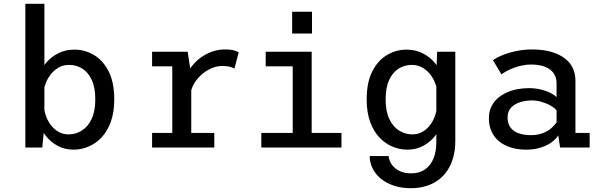

<svg xmlns="http://www.w3.org/2000/svg" viewBox="-20 -770 3140 1002"><path d="M112.3 0V-750H211.7V-112.4L200.6 0ZM364 11Q317.2 11 280.9 -8.9Q244.6 -28.7 219.6 -60.4Q194.6 -92 181.9 -128.6Q169.1 -165.3 169.1 -198.6L209.5 -211.9Q212 -185.1 222 -159.4Q231.9 -133.8 248.5 -113.4Q265.1 -93 287.6 -80.9Q310.1 -68.7 337.9 -68.7Q375.3 -68.7 407 -88.6Q438.8 -108.4 458 -148.9Q477.3 -189.3 477.3 -251Q477.3 -313.4 458.7 -353.1Q440.1 -392.9 409.3 -412.1Q378.4 -431.3 341.4 -431.3Q313.5 -431.3 291 -420.1Q268.6 -408.9 251.6 -390Q234.6 -371.1 223.7 -347.7Q212.8 -324.3 208 -300.1L170.1 -313.3Q170.1 -345.7 183.6 -380.2Q197.1 -414.7 222.6 -444.4Q248.2 -474.1 285.1 -492.6Q322.1 -511 369 -511Q421.5 -511 469 -483.7Q516.5 -456.4 546.4 -398.8Q576.3 -341.2 576.3 -251Q576.3 -183.4 558.1 -133.8Q540 -84.3 509.5 -52.2Q478.9 -20.1 441.2 -4.6Q403.4 11 364 11Z M773.7 0V-76.1H879.1V-423.9H773.7V-500H959.3L978.1 -376.6V-76.1H1098.4V0ZM976.3 -290.9 936.7 -306.9Q937.6 -339.3 949.7 -369.6Q961.8 -399.9 982.3 -425.9Q1002.8 -451.8 1029.9 -471Q1057.1 -490.2 1088.4 -501.1Q1119.7 -512 1152.6 -512Q1185.9 -512 1203.1 -506.4Q1220.3 -500.7 1225.8 -496.9L1203.3 -412.1Q1198.6 -415.9 1182.6 -420.8Q1166.6 -425.7 1140.1 -425.7Q1111.9 -425.7 1084.8 -414.1Q1057.6 -402.6 1034.9 -383.2Q1012.1 -363.8 996.7 -339.7Q981.3 -315.6 976.3 -290.9Z M1343.7 0V-76.1H1507.6V-423.9H1366.6V-500H1606.6V-76.1H1762V0ZM1504.6 -708.6H1608.3V-595H1504.6Z M2124.4 212.1Q2074.7 212.1 2035 198.8Q1995.3 185.4 1967.2 162.1Q1939.1 138.7 1924.2 108.4Q1909.4 78.1 1909.4 44.3H2008.4Q2008.4 56.1 2014.8 71.4Q2021.2 86.7 2035.2 101.1Q2049.1 115.6 2071.6 125.1Q2094.1 134.6 2126.5 134.6Q2169.6 134.6 2198.6 113.9Q2227.6 93.3 2242.4 56.8Q2257.1 20.4 2257.1 -27.1V-394.6L2261.4 -500H2356.1V-34.4Q2356.1 12.9 2345.2 51.8Q2334.4 90.6 2314.2 120.5Q2294 150.4 2265.6 170.8Q2237.1 191.3 2201.5 201.7Q2165.9 212.1 2124.4 212.1ZM2105.9 11Q2066.4 11 2028.7 -4.6Q1990.9 -20.1 1960.4 -52.2Q1929.9 -84.3 1911.7 -133.8Q1893.6 -183.4 1893.6 -251Q1893.6 -341.2 1923.6 -398.8Q1953.6 -456.4 2001 -483.7Q2048.4 -511 2100.9 -511Q2147.8 -511 2184.7 -492.6Q2221.6 -474.1 2247.2 -444.4Q2272.8 -414.7 2286.2 -380.2Q2299.7 -345.7 2299.7 -313.3L2261.9 -300.1Q2257.1 -324.3 2246.2 -347.7Q2235.3 -371.1 2218.3 -390Q2201.3 -408.9 2178.8 -420.1Q2156.4 -431.3 2128.4 -431.3Q2091.4 -431.3 2060.6 -412.1Q2029.7 -392.9 2011.1 -353.1Q1992.6 -313.4 1992.6 -251Q1992.6 -189.3 2011.8 -148.9Q2031.1 -108.4 2062.8 -88.6Q2094.6 -68.7 2132 -68.7Q2159.7 -68.7 2182.2 -80.9Q2204.8 -93 2221.4 -113.4Q2237.9 -133.8 2247.9 -159.4Q2257.9 -185.1 2260.4 -211.9L2300.8 -198.6Q2300.8 -165.3 2288 -128.6Q2275.2 -92 2250.2 -60.4Q2225.2 -28.7 2189 -8.9Q2152.9 11 2105.9 11Z M2725.9 11Q2683.4 11 2647.7 0.2Q2612 -10.5 2586 -31.3Q2560 -52.1 2545.7 -82.6Q2531.4 -113.1 2531.4 -152.6Q2531.4 -185.9 2543.3 -211.6Q2555.2 -237.4 2576 -256Q2596.9 -274.6 2623.3 -286.6Q2649.8 -298.6 2679.3 -304.3Q2708.8 -310 2738.3 -310Q2774.3 -310 2804 -302.6Q2833.8 -295.1 2854.6 -284.1Q2875.5 -273 2884.6 -262.6V-334.3Q2884.6 -361.9 2873.6 -380.9Q2862.6 -399.9 2844.1 -411.5Q2825.6 -423 2802.2 -428.1Q2778.8 -433.3 2753.6 -433.3Q2728.2 -433.3 2704.6 -428.3Q2681.1 -423.4 2660.6 -415.6Q2640.1 -407.9 2624 -399Q2607.8 -390.1 2597.1 -381.8L2552.6 -455.7Q2570.4 -469.1 2601.5 -482Q2632.7 -494.9 2673.4 -503.4Q2714.1 -512 2760.3 -512Q2791.1 -512 2822.6 -507Q2854.1 -501.9 2882.9 -490.4Q2911.6 -478.9 2934.3 -459.8Q2957 -440.6 2970.1 -412.9Q2983.1 -385.2 2983.1 -347V-76.1H3057.3V0H2903L2893.4 -63.9Q2884.4 -47.6 2862.4 -30.3Q2840.4 -12.9 2806 -1Q2771.7 11 2725.9 11ZM2750.6 -64.7Q2788 -64.7 2815.1 -76.1Q2842.3 -87.4 2859.6 -103.2Q2876.9 -119.1 2884.6 -131.7V-193.3Q2875.7 -205.9 2855.2 -217.9Q2834.8 -229.9 2808.4 -237.9Q2782.1 -245.9 2754.9 -245.9Q2723.7 -245.9 2694.8 -236.9Q2665.9 -228 2647.4 -208.5Q2628.9 -188.9 2628.9 -156.9Q2628.9 -124.9 2644.1 -104.6Q2659.3 -84.2 2686.7 -74.5Q2714.1 -64.7 2750.6 -64.7Z"/></svg>

Font: Trispace Thin
Style: Regular
Weight: 100
Designer: Tyler Finck
Foundry: Etcetera Type Company
Version: Version 1.210